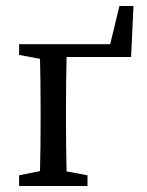

<svg xmlns="http://www.w3.org/2000/svg" viewBox="-20 -623 492 643"><path d="M44 0V-36L114 -50Q115 -88 115.5 -132Q116 -176 116 -210V-265Q116 -299 115.5 -344Q115 -389 114 -426L44 -439V-475H349L380 -603H427L419 -432H203Q202 -394 201.5 -347Q201 -300 201 -265V-210Q201 -176 201.5 -131.5Q202 -87 203 -49L273 -36V0Z"/></svg>

Font: Source Serif Pro
Style: Regular
Weight: 400
Designer: Frank Grießhammer
Foundry: Adobe Systems Incorporated
Version: Version 3.001;hotconv 1.0.111;makeotfexe 2.5.65597